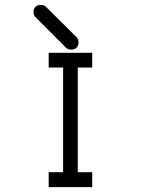

<svg xmlns="http://www.w3.org/2000/svg" viewBox="-20 -813 580 785"><path d="M125 -785Q133 -793 147 -793Q160 -793 168 -785L293 -661Q301 -653 301 -640Q301 -626 293 -618Q285 -610 271 -610Q258 -610 250 -618L125 -743Q117 -751 117 -764Q117 -778.5 125 -785ZM179 -597H357V-537H298V-109H357V-48H179V-109H238V-537H179Z"/></svg>

Font: IBM 3270
Style: Regular
Weight: 400
Monospace: yes
Version: Version 2.3.1